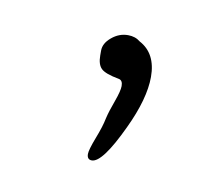

<svg xmlns="http://www.w3.org/2000/svg" viewBox="-35 -255 240 227"><g transform="rotate(10 85.0 -141.5)"><path d="M86.9 -64.5Q99.6 -64.5 121.1 -110.4Q138.7 -147.5 138.7 -173.8Q138.7 -202.1 118.2 -212.9Q112.3 -217.8 103.5 -217.8Q92.8 -217.8 84 -210.4Q75.2 -203.1 75.2 -194.3Q75.2 -193.4 75.2 -193.4Q75.2 -190.4 75.2 -188.5Q75.2 -177.7 80.1 -172.9Q85 -168 101.6 -165Q106.4 -164.1 106.4 -157.2Q106.4 -151.4 101.6 -138.2Q96.7 -125 94.7 -116.2Q92.8 -106.4 86.9 -91.3Q81.1 -76.2 81.1 -71.3Q81.1 -64.5 86.9 -64.5Z"/></g></svg>

Font: 辰宇落雁體 Thin
Style: Regular
Weight: 100
Designer: Written by Liu, Wei-Chen; Created by Wang, Li-Yu.
Foundry: New Value
Version: Version 1.000